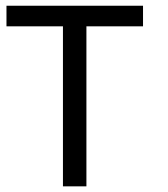

<svg xmlns="http://www.w3.org/2000/svg" viewBox="-20 -659 593 679"><path d="M285.6 0H202.6V-565.9H2.9V-638.7H485.8V-565.9H285.6Z"/></svg>

Font: XL-Viking
Style: Regular
Weight: 400
Foundry: Ascender Corporation
Version: Version 1.10 March 23, 2015